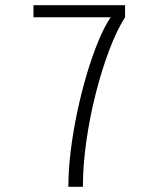

<svg xmlns="http://www.w3.org/2000/svg" viewBox="-20 -720 590 740"><path d="M243.5 0Q243.5 -64.5 252.5 -138.2Q261.5 -212 277.5 -287.5Q293.5 -363 314.2 -433Q335 -503 358.5 -560Q382 -617 406.5 -653.5H109V-700H462V-653.5Q430 -603.5 401 -526.8Q372 -450 349 -359.5Q326 -269 312.8 -175.8Q299.5 -82.5 299.5 0Z"/></svg>

Font: Trispace SemiCondensed ExtraLight
Style: Regular
Weight: 200
Width: 4
Designer: Tyler Finck
Foundry: Etcetera Type Company
Version: Version 1.210; ttfautohint (v1.8.3)